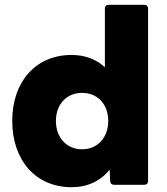

<svg xmlns="http://www.w3.org/2000/svg" viewBox="-20 -770 695 800"><path d="M278 10C345 10 399 -16 437 -63L439 -16C439 -6 446 0 455 0H581C591 0 597 -6 597 -16V-734C597 -744 591 -750 581 -750H433C423 -750 417 -744 417 -734V-490C381 -523 334 -541 278 -541C130 -541 31 -431 31 -266C31 -101 130 10 278 10ZM322 -148C257 -148 213 -197 213 -266C213 -335 257 -383 322 -383C387 -383 431 -335 431 -266C431 -197 387 -148 322 -148Z"/></svg>

Font: LINE Seed Sans TH ExtraBold
Style: Regular
Weight: 800
Designer: Dalton Maag Ltd | Thai characters by Cadson Demak Co.,Ltd.
Foundry: Dalton Maag Ltd
Version: Version 1.003